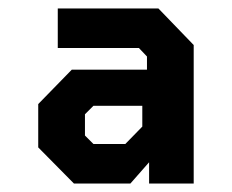

<svg xmlns="http://www.w3.org/2000/svg" viewBox="-20 -757 546 452"><path d="M154 -325 70 -410V-512L149 -593H326V-624L307 -644H116V-737H353L436 -651V-325H331V-375L287 -325ZM200 -418H275L315 -459V-508H200L180 -488V-438Z"/></svg>

Font: Tomorrow Medium
Style: Regular
Weight: 500
Designer: Tony de Marco, Monica Rizzolli
Foundry: Just in Type
Version: Version 2.002